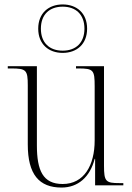

<svg xmlns="http://www.w3.org/2000/svg" viewBox="-20 -834 595 864"><path d="M262 -596C325 -596 372 -635 372 -705C372 -775 325 -814 262 -814C199 -814 152 -775 152 -705C152 -635 199 -596 262 -596ZM262 -606C203 -606 164 -641 164 -705C164 -769 203 -804 262 -804C321 -804 360 -769 360 -705C360 -641 321 -606 262 -606ZM257 10C331 10 385 -37 406 -119H408V0H535V-10H518C456 -10 448 -17 448 -88V-536H322V-526H332C401 -526 406 -519 406 -445V-202C406 -90 358 -6 262 -6C173 -6 146 -67 146 -180V-536H15V-526H30C98 -526 105 -519 105 -450V-184C105 -49 156 10 257 10Z"/></svg>

Font: Noto Serif Display SemiCondensed ExtraLight
Style: Regular
Weight: 200
Width: 4
Designer: Monotype Design Team
Foundry: Monotype Imaging Inc.
Version: Version 2.009